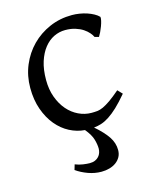

<svg xmlns="http://www.w3.org/2000/svg" viewBox="-104 -539 645 810"><g transform="rotate(-15 218.5 -133.5)"><path d="M410.2 -92.8Q383.8 -61.5 362.8 -41.7Q341.8 -22 323.7 -10.3Q305.7 1.5 289.3 6.8Q272.9 12.2 255.9 13.7Q293 45.9 311.3 73.2Q329.6 100.6 329.6 131.3Q329.6 148.4 322.3 161.6Q314.9 174.8 302.5 183.8Q290 192.9 273.4 197.5Q256.8 202.1 238.8 202.1Q209.5 202.1 180.7 191.7Q151.9 181.2 129.9 165.5L136.7 142.6Q153.8 149.4 171.4 151.9Q189 154.3 200.2 154.3Q213.9 154.3 223.6 149.9Q233.4 145.5 239.7 138.4Q246.1 131.3 249 122.3Q252 113.3 252 104.5Q252 86.9 245.6 64.5Q239.3 42 216.3 14.2Q182.1 11.7 150.1 -4.9Q118.2 -21.5 93.5 -51.3Q68.8 -81.1 54 -122.8Q39.1 -164.6 39.1 -216.8Q39.1 -269.5 58.3 -315.4Q77.6 -361.3 111.1 -395.3Q144.5 -429.2 189.9 -449Q235.4 -468.8 288.1 -468.8Q304.2 -468.8 321 -466.1Q337.9 -463.4 353.3 -458.3Q368.7 -453.1 381.6 -446Q394.5 -439 402.8 -430.2Q403.8 -424.3 401.4 -413.6Q398.9 -402.8 394.5 -390.9Q390.1 -378.9 384.8 -367.9Q379.4 -356.9 375 -350.1L356.9 -355Q353 -363.8 344.2 -374Q335.4 -384.3 321.5 -393.6Q307.6 -402.8 288.3 -408.9Q269 -415 244.1 -415Q218.3 -415 194.6 -403.6Q170.9 -392.1 152.6 -369.1Q134.3 -346.2 123.3 -312Q112.3 -277.8 112.3 -231.9Q112.3 -190.4 124.8 -156.5Q137.2 -122.6 158 -98.6Q178.7 -74.7 205.8 -61.8Q232.9 -48.8 262.2 -48.8Q275.9 -48.8 287.6 -50Q299.3 -51.3 313.2 -57.6Q327.1 -64 345.5 -76.7Q363.8 -89.4 391.1 -112.8Z"/></g></svg>

Font: Gentium Plus CyrE
Style: Regular
Weight: 400
Designer: J. Victor Gaultney, Annie Olsen, Iska Routamaa, Becca Hirsbrunner
Foundry: SIL International
Version: Version 5.000